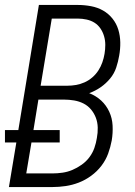

<svg xmlns="http://www.w3.org/2000/svg" viewBox="-26 -755 546 775"><path d="M10 0 40 -180H-6V-230H48L131 -735H288Q315 -735 341.5 -730Q368 -725 390 -712.5Q412 -700 428 -680Q444 -660 451.5 -635.5Q459 -611 459.5 -584Q460 -557 455 -530Q451 -506 443 -482Q435 -458 418.5 -438Q402 -418 380.5 -403Q359 -388 334 -379Q362 -368 382.5 -349Q403 -330 415 -304Q427 -278 428.5 -248Q430 -218 425 -188Q420 -161 410.5 -135Q401 -109 383.5 -86Q366 -63 342 -45.5Q318 -28 292 -18Q266 -8 239 -4Q212 0 186 0ZM138 -409H246Q263 -409 280.5 -412Q298 -415 315 -422.5Q332 -430 346.5 -442.5Q361 -455 371 -470.5Q381 -486 387 -503Q393 -520 396 -538Q399 -556 399 -574Q399 -592 394 -609Q389 -626 379.5 -640Q370 -654 356 -663Q342 -672 324 -676Q306 -680 288 -680H183ZM80 -55H186Q206 -55 226.5 -58Q247 -61 266 -69Q285 -77 303.5 -90Q322 -103 335 -120.5Q348 -138 355 -158Q362 -178 365 -198Q369 -219 368.5 -240Q368 -261 361 -279.5Q354 -298 341.5 -313Q329 -328 311.5 -337Q294 -346 273.5 -349.5Q253 -353 232 -353H129L109 -230H215V-180H101Z"/></svg>

Font: Iosevka Term Curly Lt Obl
Style: Regular
Weight: 300
Italic angle: -9°
Designer: Belleve Invis
Foundry: Belleve Invis
Version: Version 32.3.0